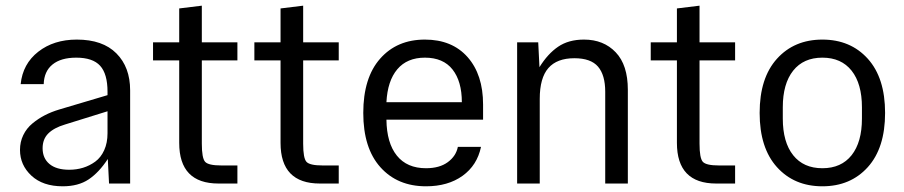

<svg xmlns="http://www.w3.org/2000/svg" viewBox="-20 -650 3201 680"><path d="M202.1 9.8Q131.8 9.8 91.3 -27.8Q50.8 -65.4 50.8 -119.1Q50.8 -147.5 62.5 -171.6Q74.2 -195.8 95 -212.9Q115.7 -230 138.9 -241.9Q162.1 -253.9 189.9 -262.2L360.8 -313V-325.2Q360.8 -388.2 334.7 -417Q308.6 -445.8 250 -445.8Q195.8 -445.8 166 -421.6Q136.2 -397.5 134.8 -352.1H53.2Q60.5 -423.8 115.5 -466.8Q170.4 -509.8 252 -509.8Q343.8 -509.8 392.3 -460.9Q440.9 -412.1 440.9 -330.1V0H366.2L361.8 -86.9Q330.6 -39.1 293.9 -14.6Q257.3 9.8 202.1 9.8ZM130.9 -125Q130.9 -89.4 155.3 -69.1Q179.7 -48.8 225.1 -48.8Q251 -48.8 274.2 -55.9Q297.4 -63 317.4 -77.6Q337.4 -92.3 349.1 -118.2Q360.8 -144 360.8 -178.2V-255.9L210 -209Q170.9 -197.3 150.9 -177.2Q130.9 -157.2 130.9 -125Z M753.9 0Q614.7 0 614.7 -144V-436H522V-500H614.7V-620.1L694.8 -629.9V-500H820.8V-436H694.8V-141.1Q694.8 -89.8 706.5 -76.9Q718.3 -64 763.7 -64H820.8V0Z M1112.8 0Q973.6 0 973.6 -144V-436H880.9V-500H973.6V-620.1L1053.7 -629.9V-500H1179.7V-436H1053.7V-141.1Q1053.7 -89.8 1065.4 -76.9Q1077.1 -64 1122.6 -64H1179.7V0Z M1488.8 9.8Q1387.7 9.8 1327.1 -57.9Q1266.6 -125.5 1266.6 -250Q1266.6 -374.5 1326.2 -442.1Q1385.7 -509.8 1484.9 -509.8Q1581.1 -509.8 1636 -447.8Q1690.9 -385.7 1690.9 -279.8V-226.1H1348.6Q1349.6 -143.6 1385.5 -98.9Q1421.4 -54.2 1488.8 -54.2Q1536.6 -54.2 1565.9 -75.7Q1595.2 -97.2 1601.6 -129.9H1683.6Q1669.9 -64.5 1618.2 -27.3Q1566.4 9.8 1488.8 9.8ZM1348.6 -288.1H1615.7Q1615.7 -361.8 1582.8 -403.8Q1549.8 -445.8 1484.9 -445.8Q1421.9 -445.8 1387.2 -404.8Q1352.5 -363.8 1348.6 -288.1Z M1811.5 0V-500H1886.2L1890.6 -412.1Q1919.9 -459.5 1956.8 -484.6Q1993.7 -509.8 2048.3 -509.8Q2117.7 -509.8 2160.6 -464.8Q2203.6 -419.9 2203.6 -332V0H2123.5V-325.2Q2123.5 -384.3 2097.9 -414.1Q2072.3 -443.8 2014.2 -443.8Q1952.6 -443.8 1922.1 -408.9Q1891.6 -374 1891.6 -299.8V0Z M2516.6 0Q2377.4 0 2377.4 -144V-436H2284.7V-500H2377.4V-620.1L2457.5 -629.9V-500H2583.5V-436H2457.5V-141.1Q2457.5 -89.8 2469.2 -76.9Q2481 -64 2526.4 -64H2583.5V0Z M3053.5 -58.1Q2992.2 9.8 2892.6 9.8Q2793 9.8 2731.7 -58.1Q2670.4 -126 2670.4 -250Q2670.4 -374 2731.7 -441.9Q2793 -509.8 2892.6 -509.8Q2992.2 -509.8 3053.5 -441.9Q3114.7 -374 3114.7 -250Q3114.7 -126 3053.5 -58.1ZM2752.4 -230Q2752.4 -146.5 2789.1 -100.3Q2825.7 -54.2 2892.6 -54.2Q2959.5 -54.2 2996.1 -100.3Q3032.7 -146.5 3032.7 -230V-270Q3032.7 -353.5 2996.1 -399.7Q2959.5 -445.8 2892.6 -445.8Q2825.7 -445.8 2789.1 -399.7Q2752.4 -353.5 2752.4 -270Z"/></svg>

Font: TASA Orbiter Text
Style: Regular
Weight: 400
Designer: Weizhong Zhang
Version: Version 1.000;Glyphs 3.1.2 (3151)